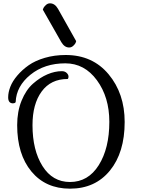

<svg xmlns="http://www.w3.org/2000/svg" viewBox="-20 -1084 853 1152"><path d="M728 -352Q728 -169 639.5 -60.5Q551 48 400 48Q254 48 168.5 -55Q83 -158 83 -333Q83 -415 109.5 -480Q136 -545 178 -582Q220 -619 264.5 -638Q309 -657 351 -657Q369 -657 380 -646.5Q391 -636 391 -625Q391 -619 389.5 -615Q388 -611 386 -610H385Q285 -610 230 -535Q175 -460 175 -333Q175 -183 235 -87.5Q295 8 400 8Q509 8 572.5 -93Q636 -194 636 -353Q636 -501 561.5 -602.5Q487 -704 372 -704Q247 -704 162.5 -635.5Q78 -567 74 -472V-471Q73 -470 71.5 -468.5Q70 -467 68 -466Q66 -465 62.5 -464.5Q59 -464 55 -464Q29 -466 29 -500Q29 -530 42 -563.5Q55 -597 84 -631Q113 -665 152 -692.5Q191 -720 249 -737Q307 -754 374 -754Q535 -754 631.5 -638.5Q728 -523 728 -352ZM348 -831 237 -1026Q238 -1030 241 -1036.5Q244 -1043 255 -1053.5Q266 -1064 280 -1064Q309 -1064 328 -1031L437 -837Q436 -833 433.5 -826.5Q431 -820 420 -809.5Q409 -799 395 -799Q367 -799 348 -831Z"/></svg>

Font: Sofia
Style: Regular
Weight: 400
Designer: Paula Nazal and Daniel Hernndez
Foundry: Paula Nazal, Daniel Hernndez
Version: Version 1.001